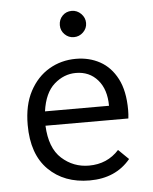

<svg xmlns="http://www.w3.org/2000/svg" viewBox="-50 -698 599 750"><g transform="rotate(-5 250.0 -323.0)"><path d="M272 10Q172 10 110.5 -51Q49 -112 49 -227Q49 -305 77.5 -358.5Q106 -412 153.5 -440Q201 -468 259 -468Q311 -468 353 -445Q395 -422 420 -374Q445 -326 445 -251Q445 -243 444.5 -234.5Q444 -226 443 -218H118Q122 -130 167.5 -89Q213 -48 274 -48Q346 -48 392 -99L432 -60Q374 10 272 10ZM121 -274H372Q372 -338 339.5 -375.5Q307 -413 254 -413Q207 -413 169 -379.5Q131 -346 121 -274ZM259 -553Q238 -553 223 -568Q208 -583 208 -604Q208 -626 222.5 -641Q237 -656 259 -656Q280 -656 295.5 -640.5Q311 -625 311 -604Q311 -583 295.5 -568Q280 -553 259 -553Z"/></g></svg>

Font: Inconsolata Nerd Font Mono
Style: Regular
Weight: 400
Monospace: yes
Designer: Raph Levien, Cyreal, Brenton Simpson
Foundry: Raph Levien, Cyreal, Google
Version: Version 3.000; ttfautohint (v1.8.3);Nerd Fonts 3.0.2